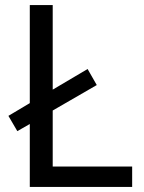

<svg xmlns="http://www.w3.org/2000/svg" viewBox="-20 -734 564 754"><path d="M97 0V-247L48 -219L13 -279L97 -329V-714H187V-382L324 -463L360 -400L187 -300V-80H499V0Z"/></svg>

Font: Noto Sans Ogham
Style: Regular
Weight: 400
Designer: Monotype Design Team
Foundry: Monotype Imaging Inc.
Version: Version 2.001; ttfautohint (v1.8.4.7-5d5b)